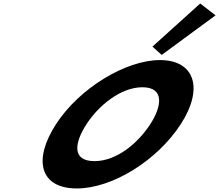

<svg xmlns="http://www.w3.org/2000/svg" viewBox="-20 -1067 1240 1087"><path d="M843.1 -803.2 895.4 -756.1 1200.3 -980 1113.5 -1047.2ZM297 -363.9C164.4 -159.1 207.6 -0.1 415 -0.1C616.5 -0.1 870.7 -159.1 1003.4 -363.9C1136.1 -568.8 1080.4 -726.9 885.7 -726.9C692.8 -726.9 429.7 -568.8 297 -363.9ZM469.6 -363.9C537.3 -468.5 662.8 -573 786.1 -573C910.2 -573 898.6 -468.5 830.8 -363.9C763.1 -259.4 642.7 -154.8 515.2 -154.8C384.3 -154.8 401.9 -259.4 469.6 -363.9Z"/></svg>

Font: Hussar
Style: BdWodka
Weight: 700
Foundry: Cannot Into Space Fonts
Version: Version 2.00